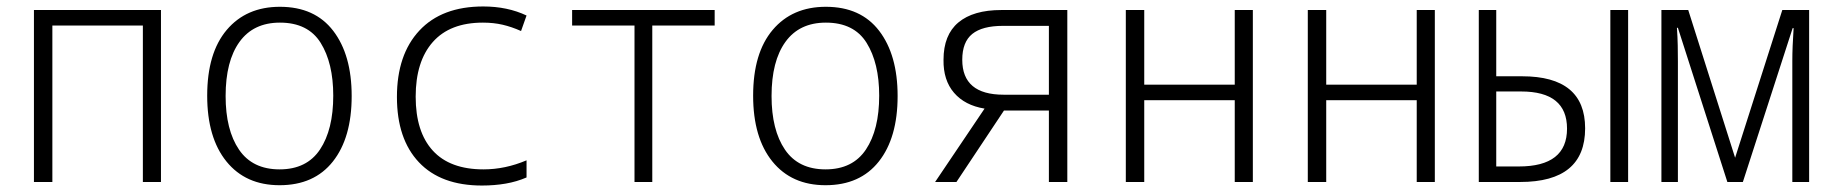

<svg xmlns="http://www.w3.org/2000/svg" viewBox="-20 -563 5670 594"><path d="M85 0V-532H478V0H422V-484H142V0Z M845 10Q740 10 680.5 -63.5Q621 -137 621 -267Q621 -399 681.5 -470.5Q742 -542 846 -542Q954 -542 1011 -467.5Q1068 -393 1068 -266Q1068 -137 1010 -63.5Q952 10 845 10ZM845 -39Q929 -39 970 -100.5Q1011 -162 1011 -267Q1011 -368 972 -430.5Q933 -493 846 -493Q764 -493 721 -433.5Q678 -374 678 -266Q678 -161 719.5 -100Q761 -39 845 -39Z M1471 11Q1344 11 1276 -61Q1208 -133 1208 -263Q1208 -394 1277.5 -468.5Q1347 -543 1475 -543Q1550 -543 1609 -515L1592 -467Q1563 -480 1535 -486.5Q1507 -493 1474 -493Q1372 -493 1319 -433Q1266 -373 1266 -264Q1266 -155 1319 -97Q1372 -39 1476 -39Q1543 -39 1609 -67V-14Q1579 -1 1544.5 5Q1510 11 1471 11Z M1943 0V-484H1750V-532H2191V-484H1998V0Z M2534 10Q2429 10 2369.5 -63.5Q2310 -137 2310 -267Q2310 -399 2370.5 -470.5Q2431 -542 2535 -542Q2643 -542 2700 -467.5Q2757 -393 2757 -266Q2757 -137 2699 -63.5Q2641 10 2534 10ZM2534 -39Q2618 -39 2659 -100.5Q2700 -162 2700 -267Q2700 -368 2661 -430.5Q2622 -493 2535 -493Q2453 -493 2410 -433.5Q2367 -374 2367 -266Q2367 -161 2408.5 -100Q2450 -39 2534 -39Z M2873 0 3026 -227Q2965 -237 2931.5 -276Q2898 -315 2899 -378Q2899 -455 2945 -493.5Q2991 -532 3078 -532H3282V0H3225V-221H3086L2939 0ZM3085 -270H3225V-483H3083Q3019 -483 2988 -458Q2957 -433 2957 -378Q2957 -270 3085 -270Z M3463 0V-532H3520V-301H3800V-532H3856V0H3800V-253H3520V0Z M4026 0V-532H4083V-301H4363V-532H4419V0H4363V-253H4083V0Z M4962 0V-532H5017V0ZM4555 0V-532H4609V-327H4689Q4884 -327 4884 -166Q4884 0 4683 0ZM4609 -48H4679Q4828 -48 4828 -165Q4828 -280 4686 -280H4609Z M5120 0V-532H5203L5348 -75L5494 -532H5577V0H5525V-374Q5525 -396 5526 -421Q5527 -446 5529 -476H5526L5372 0H5324L5171 -477H5168Q5170 -448 5170.5 -422.5Q5171 -397 5171 -373V0Z"/></svg>

Font: Noto Sans Mono SemiCondensed Light
Style: Regular
Weight: 300
Width: 4
Designer: Monotype Design Team
Foundry: Monotype Imaging Inc.
Version: Version 2.014; ttfautohint (v1.8.4.7-5d5b)